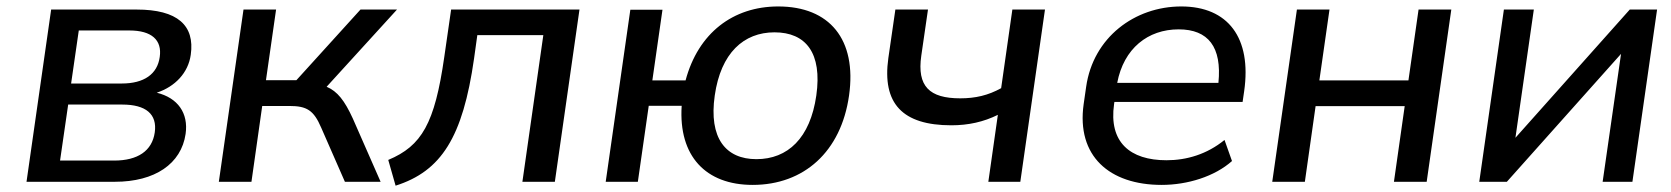

<svg xmlns="http://www.w3.org/2000/svg" viewBox="-20 -569 5231 601"><path d="M339.8 0C464.8 0 547.4 -56.2 561 -149.9C570.3 -214.8 536.6 -262.7 470.7 -278.8C528.3 -297.9 569.3 -341.3 577.1 -397.5C590.3 -489.7 535.6 -539.1 407.7 -539.1H140.1L63 0ZM193.4 -241.7H362.8C436.5 -241.7 472.7 -211.9 464.4 -154.3C456.1 -96.7 411.1 -66.4 337.4 -66.4H168ZM226.6 -473.6H385.3C454.6 -473.6 487.8 -443.8 480 -390.6C472.7 -336.9 430.7 -307.6 361.3 -307.6H202.6Z M767.1 0 800.8 -237.3H885.3C940.4 -237.3 961.9 -224.1 985.4 -169.4L1059.6 0H1171.4L1084.5 -197.8C1058.6 -254.4 1036.1 -283.2 1002.4 -297.4L1222.7 -539.1H1108.4L907.7 -317.9H812.5L844.2 -539.1H742.2L665 0Z M1218.3 12.2C1361.3 -33.2 1428.7 -139.2 1463.9 -385.7L1474.1 -459H1680.7L1615.2 0H1716.8L1793.9 -539.1H1392.1L1370.6 -390.1C1340.8 -182.6 1300.3 -112.3 1195.3 -68.4Z M2335.9 9.8C2496.6 9.8 2612.8 -94.2 2637.7 -270C2662.6 -445.8 2576.7 -548.8 2416 -548.8C2274.4 -548.8 2165.5 -465.3 2126 -317.4H2022L2053.7 -538.6H1953.1L1876 0H1976.6L2010.7 -237.8H2113.8C2103.5 -80.1 2189.5 9.8 2335.9 9.8ZM2347.7 -70.8C2251.5 -70.8 2198.2 -136.7 2217.3 -270C2236.3 -403.3 2308.1 -467.8 2404.3 -467.8C2502.4 -467.8 2554.2 -403.3 2535.2 -270C2516.1 -136.7 2445.8 -70.8 2347.7 -70.8Z M3173.8 0 3251 -539.1H3148.9L3113.8 -293C3073.2 -270.5 3033.2 -261.2 2985.8 -261.2C2889.2 -261.2 2850.1 -298.8 2863.8 -394.5L2884.8 -539.1H2782.7L2760.7 -387.2C2740.7 -245.1 2804.7 -176.8 2958 -176.8C3011.2 -176.8 3059.1 -187.5 3103.5 -209.5L3073.7 0Z M3616.2 9.8C3697.3 9.8 3782.2 -16.6 3836.4 -64.9L3813 -130.9C3757.8 -85.9 3694.3 -67.4 3631.3 -67.4C3517.1 -67.4 3450.2 -124 3467.3 -243.2L3468.3 -250H3869.6L3874.5 -283.7C3898.4 -450.2 3824.2 -548.8 3677.7 -548.8C3531.7 -548.8 3401.9 -451.7 3379.9 -297.4L3372.1 -243.2C3349.1 -80.6 3452.6 9.8 3616.2 9.8ZM3669.4 -477.1C3762.2 -477.1 3805.2 -421.9 3793.9 -309.6H3477.1C3497.6 -417.5 3573.2 -477.1 3669.4 -477.1Z M4064.5 0 4098.1 -236.8H4377L4343.3 0H4445.8L4522.9 -539.1H4420.4L4388.7 -317.4H4109.9L4141.6 -539.1H4039.6L3962.4 0Z M4696.8 0 5054.2 -400.4 4996.6 0H5089.8L5167 -539.1H5081.5L4723.6 -137.7L4781.2 -539.1H4687.5L4610.4 0Z"/></svg>

Font: Winston
Style: Italic
Weight: 400
Italic angle: -8.13011°
Designer: Vernon Adams, Kim Jin-seong, David Berlow, Cristiano Sobral
Foundry: The Winston Project Authors
Version: Version 3.004